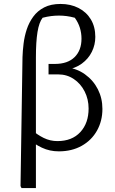

<svg xmlns="http://www.w3.org/2000/svg" viewBox="-20 -759 581 973"><path d="M89 194 84 184 94 -469Q95 -501 99.5 -538Q104 -575 115.5 -610Q127 -645 148.5 -674.5Q170 -704 204 -721.5Q238 -739 287 -739Q338 -739 378 -718.5Q418 -698 440.5 -660.5Q463 -623 463 -572Q463 -532 445.5 -496.5Q428 -461 394.5 -436.5Q361 -412 314 -405L311 -419Q368 -413 410.5 -382.5Q453 -352 476 -306.5Q499 -261 499 -207Q499 -146 471.5 -97Q444 -48 394 -20Q344 8 278 8Q232 8 192.5 -10.5Q153 -29 127 -54L142 -100Q169 -76 201.5 -60Q234 -44 271 -44Q345 -44 387 -89.5Q429 -135 429 -209Q429 -256 409 -295.5Q389 -335 354 -358.5Q319 -382 275 -382H226V-435H258Q323 -435 358 -469.5Q393 -504 393 -563Q393 -591 385 -617.5Q377 -644 359 -669Q337 -675 317.5 -677.5Q298 -680 279 -680Q259 -680 239 -677.5Q219 -675 196 -669Q178 -646 170 -596.5Q162 -547 162 -468V194Z"/></svg>

Font: Piazzolla 24pt
Style: Regular
Weight: 400
Designer: Juan Pablo del Peral
Foundry: Huerta Tipografica
Version: Version 2.005